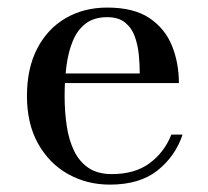

<svg xmlns="http://www.w3.org/2000/svg" viewBox="-20 -490 562 520"><path d="M277.5 10Q215 10 164 -18.8Q113 -47.5 83 -101.2Q53 -155 53 -230Q53 -305 80.8 -358.5Q108.5 -412 157.8 -440.8Q207 -469.5 270.5 -469.5Q342.5 -469.5 384.8 -441Q427 -412.5 445.8 -366Q464.5 -319.5 464.5 -265H120.5V-291H358.5Q358.5 -314.5 356 -341Q353.5 -367.5 345.2 -390.8Q337 -414 319 -428.8Q301 -443.5 270.5 -443.5Q235 -443.5 212.5 -426.5Q190 -409.5 177.5 -379.8Q165 -350 160 -311.5Q155 -273 155 -230Q155 -187 160.8 -148.8Q166.5 -110.5 180.8 -81.2Q195 -52 219.8 -35.2Q244.5 -18.5 283 -18.5Q345.5 -18.5 385.5 -48.2Q425.5 -78 444 -125.5H474.5Q455 -67 406.8 -28.5Q358.5 10 277.5 10Z"/></svg>

Font: Bodoni Moda 9pt
Style: Regular
Weight: 400
Designer: Owen Earl
Foundry: indestructible type
Version: Version 2.005